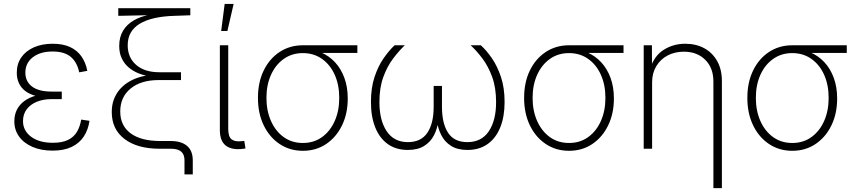

<svg xmlns="http://www.w3.org/2000/svg" viewBox="-20 -770 4423 994"><path d="M252.4 9.8Q192.9 9.8 148.2 -9.5Q103.5 -28.8 78.9 -63Q54.2 -97.2 54.2 -142.1Q54.2 -174.8 67.1 -201.2Q80.1 -227.5 105.5 -246.6Q130.9 -265.6 168 -275.6Q205.1 -285.6 252.9 -285.6H299.8V-256.8H246.6Q204.1 -256.8 170.7 -243.2Q137.2 -229.5 118.2 -204.1Q99.1 -178.7 99.1 -143.1Q99.1 -93.3 141.1 -62Q183.1 -30.8 253.4 -30.8Q301.3 -30.8 331.3 -45.2Q361.3 -59.6 377.7 -86.4Q394 -113.3 400.4 -150.9L443.4 -144.5Q436.5 -97.7 413.6 -63Q390.6 -28.3 350.8 -9.3Q311 9.8 252.4 9.8ZM252.9 -263.2Q204.6 -263.2 169.4 -272.2Q134.3 -281.2 111.6 -298.3Q88.9 -315.4 77.9 -339.6Q66.9 -363.8 66.9 -393.6Q66.9 -439 90.1 -472.7Q113.3 -506.3 155.3 -524.9Q197.3 -543.5 252.9 -543.5Q305.2 -543.5 341.8 -526.9Q378.4 -510.3 400.9 -479Q423.3 -447.8 432.1 -403.3L390.1 -395.5Q378.9 -448.7 345.7 -476.1Q312.5 -503.4 252.9 -503.4Q188 -503.4 149.7 -473.4Q111.3 -443.4 111.3 -394Q111.3 -348.1 145.8 -322Q180.2 -295.9 247.6 -295.9H299.8V-263.2Z M935.1 132.8V61Q935.1 40 927.5 26.6Q919.9 13.2 904.1 6.6Q888.2 0 862.3 0H806.6Q690.9 0 624.8 -50.3Q558.6 -100.6 558.6 -189.9Q558.6 -225.6 569.1 -254.2Q579.6 -282.7 598.1 -304.9Q616.7 -327.1 641.6 -343Q666.5 -358.9 695.6 -368.4Q724.6 -377.9 755.9 -381.3V-375Q724.1 -379.4 695.6 -391.1Q667 -402.8 644.8 -422.1Q622.6 -441.4 609.9 -468.8Q597.2 -496.1 597.2 -532.2Q597.2 -578.6 617.4 -611.6Q637.7 -644.5 673.1 -664.8Q708.5 -685.1 753.9 -693.4L752.9 -691.4L592.3 -688V-727.5H965.3V-690.9L882.8 -688Q765.6 -684.6 703.4 -647Q641.1 -609.4 641.1 -535.6Q641.1 -472.2 684.8 -434.1Q728.5 -396 805.2 -396H917V-355.5H801.8Q709.5 -355.5 656 -311.5Q602.5 -267.6 602.5 -192.9Q602.5 -119.6 656.2 -79.8Q710 -40 809.6 -40H862.8Q918.9 -40 948.5 -14.6Q978 10.7 978 60.5V132.8Z M1228 1.5Q1175.3 5.9 1146.7 -18.1Q1118.2 -42 1118.2 -96.7V-535.6H1161.6V-102.5Q1161.6 -62 1179 -48.6Q1196.3 -35.2 1230.5 -39.1Q1235.8 -39.6 1238.3 -39.8Q1240.7 -40 1244.6 -40.5L1251 -1.5Q1246.1 -0.5 1240.2 0.2Q1234.4 1 1228 1.5ZM1125 -609.4 1143.1 -749.5H1189.5L1157.2 -609.4Z M1547.9 10.7Q1480.5 10.7 1427.7 -24.4Q1375 -59.6 1345.2 -121.3Q1315.4 -183.1 1315.4 -263.2Q1315.4 -343.8 1345.2 -405Q1375 -466.3 1427.7 -501Q1480.5 -535.6 1547.9 -535.6H1830.1V-496.1H1611.8L1547.9 -495.1Q1491.7 -495.1 1449.2 -465.1Q1406.7 -435.1 1383.1 -382.8Q1359.4 -330.6 1359.4 -263.2Q1359.4 -196.3 1383.1 -143.3Q1406.7 -90.3 1449 -60.1Q1491.2 -29.8 1547.9 -29.8Q1605 -29.8 1647.2 -60.3Q1689.5 -90.8 1712.9 -143.6Q1736.3 -196.3 1736.3 -263.2Q1736.3 -330.6 1712.9 -382.8Q1689.5 -435.1 1647 -465.1Q1604.5 -495.1 1547.9 -495.1V-517.1Q1598.1 -517.1 1640.6 -499.3Q1683.1 -481.4 1714.4 -447.8Q1745.6 -414.1 1762.9 -366.7Q1780.3 -319.3 1780.3 -260.3Q1780.3 -181.6 1750.5 -120.6Q1720.7 -59.6 1668.5 -24.4Q1616.2 10.7 1547.9 10.7Z M2091.3 6.3Q2030.8 6.3 1988 -23.9Q1945.3 -54.2 1922.9 -109.9Q1900.4 -165.5 1900.4 -241.7Q1900.4 -314.9 1918.9 -371.1Q1937.5 -427.2 1965.8 -468Q1994.1 -508.8 2022.9 -535.6H2075.7Q2045.4 -506.8 2015.1 -466.8Q1984.9 -426.8 1964.6 -371.6Q1944.3 -316.4 1944.3 -241.2Q1944.3 -146.5 1982.2 -90.3Q2020 -34.2 2091.8 -34.2Q2159.7 -34.2 2192.4 -82.5Q2225.1 -130.9 2225.1 -216.8V-325.2H2268.1V-216.8Q2268.1 -130.9 2299.8 -82.5Q2331.5 -34.2 2399.4 -34.2Q2472.7 -34.2 2510.5 -90.3Q2548.3 -146.5 2548.3 -241.2Q2548.3 -316.9 2527.8 -372.3Q2507.3 -427.7 2477.1 -467.8Q2446.8 -507.8 2416.5 -535.6H2469.2Q2498.5 -509.3 2526.6 -468.5Q2554.7 -427.7 2573.5 -371.6Q2592.3 -315.4 2592.3 -241.7Q2592.3 -165.5 2569.6 -109.9Q2546.9 -54.2 2503.9 -23.9Q2460.9 6.3 2400.4 6.3Q2348.6 6.3 2315.4 -14.6Q2282.2 -35.6 2264.6 -70.3Q2247.1 -105 2241.7 -145H2249.5Q2244.6 -104.5 2226.8 -69.8Q2209 -35.2 2175.8 -14.4Q2142.6 6.3 2091.3 6.3Z M2925.8 10.7Q2858.4 10.7 2805.7 -24.4Q2752.9 -59.6 2723.1 -121.3Q2693.4 -183.1 2693.4 -263.2Q2693.4 -343.8 2723.1 -405Q2752.9 -466.3 2805.7 -501Q2858.4 -535.6 2925.8 -535.6H3208V-496.1H2989.7L2925.8 -495.1Q2869.6 -495.1 2827.1 -465.1Q2784.7 -435.1 2761 -382.8Q2737.3 -330.6 2737.3 -263.2Q2737.3 -196.3 2761 -143.3Q2784.7 -90.3 2826.9 -60.1Q2869.1 -29.8 2925.8 -29.8Q2982.9 -29.8 3025.1 -60.3Q3067.4 -90.8 3090.8 -143.6Q3114.3 -196.3 3114.3 -263.2Q3114.3 -330.6 3090.8 -382.8Q3067.4 -435.1 3024.9 -465.1Q2982.4 -495.1 2925.8 -495.1V-517.1Q2976.1 -517.1 3018.6 -499.3Q3061 -481.4 3092.3 -447.8Q3123.5 -414.1 3140.9 -366.7Q3158.2 -319.3 3158.2 -260.3Q3158.2 -181.6 3128.4 -120.6Q3098.6 -59.6 3046.4 -24.4Q2994.1 10.7 2925.8 10.7Z M3356 -343.8V0H3312.5V-535.6H3355L3355.5 -414.6H3346.2Q3366.2 -480.5 3416 -512Q3465.8 -543.5 3527.8 -543.5Q3583.5 -543.5 3626 -520.3Q3668.5 -497.1 3692.9 -453.9Q3717.3 -410.6 3717.3 -350.1V204.1H3673.3V-347.7Q3673.3 -418.5 3631.1 -460.4Q3588.9 -502.4 3520.5 -502.4Q3473.6 -502.4 3436.5 -482.9Q3399.4 -463.4 3377.7 -427.5Q3356 -391.6 3356 -343.8Z M4081.5 10.7Q4014.2 10.7 3961.4 -24.4Q3908.7 -59.6 3878.9 -121.3Q3849.1 -183.1 3849.1 -263.2Q3849.1 -343.8 3878.9 -405Q3908.7 -466.3 3961.4 -501Q4014.2 -535.6 4081.5 -535.6H4363.8V-496.1H4145.5L4081.5 -495.1Q4025.4 -495.1 3982.9 -465.1Q3940.4 -435.1 3916.7 -382.8Q3893.1 -330.6 3893.1 -263.2Q3893.1 -196.3 3916.7 -143.3Q3940.4 -90.3 3982.7 -60.1Q4024.9 -29.8 4081.5 -29.8Q4138.7 -29.8 4180.9 -60.3Q4223.1 -90.8 4246.6 -143.6Q4270 -196.3 4270 -263.2Q4270 -330.6 4246.6 -382.8Q4223.1 -435.1 4180.7 -465.1Q4138.2 -495.1 4081.5 -495.1V-517.1Q4131.8 -517.1 4174.3 -499.3Q4216.8 -481.4 4248 -447.8Q4279.3 -414.1 4296.6 -366.7Q4314 -319.3 4314 -260.3Q4314 -181.6 4284.2 -120.6Q4254.4 -59.6 4202.1 -24.4Q4149.9 10.7 4081.5 10.7Z"/></svg>

Font: Inter 20pt ExtraLight
Style: Regular
Weight: 250
Version: Version 4.001;git-66647c0bb